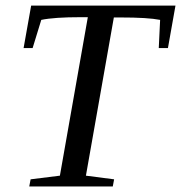

<svg xmlns="http://www.w3.org/2000/svg" viewBox="-20 -675 655 695"><path d="M85.9 0 90.8 -25.9 196.8 -39.1 297.9 -612.8H272.9Q175.8 -612.8 129.4 -603L98.1 -501H65.4L92.8 -654.8H615.2L587.9 -501H554.7L559.6 -603Q515.6 -611.8 416 -611.8H392.1L291 -39.1L393.1 -25.9L388.2 0Z"/></svg>

Font: Tinos
Style: Italic
Weight: 400
Italic angle: -16.333°
Designer: Steve Matteson
Foundry: Monotype Imaging Inc.
Version: Version 1.32